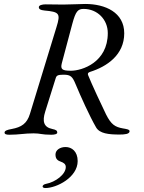

<svg xmlns="http://www.w3.org/2000/svg" viewBox="-20 -675 727 969"><path d="M27 5C77 5 102 -2 150 -2C185 -2 189 5 239 5C255 5 269 2 269 -6C269 -15 264 -20 244 -24C200 -33 193 -63 208 -111L261 -280C265 -294 272 -298 301 -298C337 -298 346 -288 362 -249C387 -189 432 -89 465 -32C483 -1 528 4 583 4C609 4 634 2 634 -13C634 -22 617 -24 600 -27C561 -34 541 -46 515 -98C497 -134 439 -259 425 -295C421 -304 425 -309 434 -312C520 -339 607 -398 607 -507C607 -612 512 -655 410 -655C384 -655 336 -652 299 -652L210 -653C194 -653 176 -649 176 -639C176 -629 184 -624 204 -622C279 -615 287 -608 265 -538L131 -100C116 -51 88 -33 39 -24C16 -20 3 -15 3 -6C3 2 11 5 27 5ZM338 -318C294 -318 284 -325 292 -356L345 -555C362 -618 373 -630 402 -630C472 -630 524 -576 524 -508C524 -360 394 -318 338 -318ZM209 274C266 274 372 220 372 138C372 89 342 67 311 67C283 67 260 82 260 105C260 129 273 136 287 141C301 146 312 153 312 168C312 205 260 244 212 253C201 255 195 261 195 266C195 270 199 274 209 274Z"/></svg>

Font: EB Garamond
Style: Italic
Weight: 400
Italic angle: -17.2°
Designer: Georg Duffner and Octavio Pardo
Foundry: Georg Duffner
Version: Version 1.000;PS 001.000;hotconv 1.0.88;makeotf.lib2.5.64775